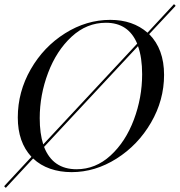

<svg xmlns="http://www.w3.org/2000/svg" viewBox="-34 -820 869 928"><path d="M126 -54 -6 88 -14 80 118 -62Q52 -133 52 -252Q52 -376 114.5 -485Q177 -594 280.5 -659Q384 -724 499 -724Q608 -724 679 -662L807 -800L815 -792L687 -655Q759 -583 759 -458Q759 -336 696 -227.5Q633 -119 529.5 -53.5Q426 12 312 12Q256 12 208.5 -4.5Q161 -21 126 -54ZM175 -122 629 -609Q587 -710 478 -710Q385 -710 312 -642.5Q239 -575 198.5 -468Q158 -361 158 -249Q158 -175 175 -122ZM336 -2Q428 -2 500.5 -68.5Q573 -135 613 -241.5Q653 -348 653 -461Q653 -542 633 -597L179 -110Q221 -2 336 -2Z"/></svg>

Font: Nyght Serif Italic
Style: Regular
Weight: 400
Italic angle: -16°
Designer: Maksym Kobuzan
Version: Version 0.410